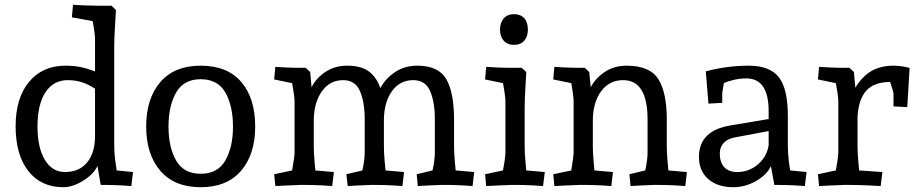

<svg xmlns="http://www.w3.org/2000/svg" viewBox="-20 -780 3857 810"><path d="M404.8 0 391.1 -80.1Q376 -45.9 331.5 -18.1Q287.1 9.8 247.1 9.8Q152.8 9.8 99.4 -58.6Q45.9 -127 45.9 -247.1Q45.9 -366.2 102.5 -434.6Q159.2 -502.9 255.9 -502.9Q288.1 -502.9 314.9 -498Q341.8 -493.2 380.9 -479V-615.2Q380.9 -628.4 377 -655.3Q373 -682.1 371.1 -690.9L283.2 -707L288.1 -759.8Q301.3 -758.8 334.2 -757.3Q367.2 -755.9 392.1 -755.9H450.2L469.2 -737.8Q468.3 -720.7 465.1 -668.5Q461.9 -616.2 461.9 -585V-167Q461.9 -136.2 466.1 -103.5Q470.2 -70.8 472.2 -61L541 -54.2L534.2 4.9Q524.9 3.9 490 2Q455.1 0 404.8 0ZM266.1 -441.9Q205.1 -441.9 171.6 -390.4Q138.2 -338.9 138.2 -246.1Q138.2 -157.2 169.2 -105.7Q200.2 -54.2 253.9 -54.2Q314 -54.2 347.4 -94.5Q380.9 -134.8 380.9 -207V-405.8Q352.1 -424.8 324.5 -433.3Q296.9 -441.9 266.1 -441.9Z M826.7 9.8Q715.8 9.8 656.2 -59.6Q596.7 -128.9 596.7 -246.1Q596.7 -364.3 656.2 -433.6Q715.8 -502.9 826.7 -502.9Q939.5 -502.9 998 -434.1Q1056.6 -365.2 1056.6 -246.1Q1056.6 -128.9 997.1 -59.6Q937.5 9.8 826.7 9.8ZM826.7 -445.8Q754.9 -445.8 722.9 -389.4Q690.9 -333 690.9 -246.1Q690.9 -159.2 722.9 -103Q754.9 -46.9 826.7 -46.9Q898.4 -46.9 930.7 -103Q962.9 -159.2 962.9 -246.1Q962.9 -333 930.9 -389.4Q898.9 -445.8 826.7 -445.8Z M1973.6 4.9Q1964.8 3.9 1929.7 2Q1894.5 0 1844.7 0Q1820.8 1 1788.1 2.4Q1755.4 3.9 1742.7 4.9L1737.8 -44.9L1804.7 -61Q1814.5 -105 1814.5 -137.2V-275.9Q1814.5 -350.1 1794.4 -396Q1774.4 -441.9 1723.6 -441.9Q1667.5 -441.9 1634 -396Q1600.6 -350.1 1599.6 -275.9V-167Q1599.6 -136.2 1602.5 -103.5Q1605.5 -70.8 1606.4 -61L1684.6 -54.2L1677.7 4.9Q1668.9 3.9 1633.8 2Q1598.6 0 1548.8 0Q1524.9 1 1492.2 2.4Q1459.5 3.9 1446.8 4.9L1441.4 -44.9L1508.8 -61Q1518.6 -105 1518.6 -137.2V-275.9Q1518.6 -350.1 1498.5 -396Q1478.5 -441.9 1427.7 -441.9Q1371.6 -441.9 1338.1 -395Q1304.7 -348.1 1303.7 -273.9V-167Q1303.7 -136.2 1306.6 -103.5Q1309.6 -70.8 1310.5 -61L1388.7 -54.2L1381.3 4.9Q1372.6 3.9 1337.6 2Q1302.7 0 1252.4 0Q1226.6 1 1191.7 2.4Q1156.7 3.9 1141.6 4.9L1136.7 -44.9L1212.4 -61Q1213.4 -68.8 1217 -89.8Q1220.7 -110.8 1222.7 -131.8V-353Q1222.7 -365.2 1218.5 -392.6Q1214.4 -419.9 1212.4 -429.2L1136.7 -444.8L1141.6 -498Q1153.8 -497.1 1182.1 -495.6Q1210.4 -494.1 1233.4 -494.1H1269.5L1288.6 -476.1L1294.4 -412.1Q1314.5 -451.2 1353.5 -477.1Q1392.6 -502.9 1444.8 -502.9Q1502.9 -502.9 1535.6 -479Q1568.4 -455.1 1584.5 -408.2Q1606.4 -449.2 1647 -476.1Q1687.5 -502.9 1740.7 -502.9Q1829.6 -502.9 1862.5 -446.5Q1895.5 -390.1 1895.5 -275.9V-167Q1895.5 -136.2 1898.4 -103.5Q1901.4 -70.8 1902.3 -61L1980.5 -54.2Z M2207 -654.8Q2207 -626 2191.7 -608.4Q2176.3 -590.8 2148.4 -590.8Q2120.6 -590.8 2105 -608.4Q2089.4 -626 2089.4 -654.8Q2089.4 -683.6 2104.7 -701.9Q2120.1 -720.2 2148.4 -720.2Q2176.3 -720.2 2191.7 -703.1Q2207 -686 2207 -654.8ZM2142.1 0Q2116.2 1 2081.3 2.4Q2046.4 3.9 2031.2 4.9L2026.4 -44.9L2102.1 -61Q2104 -69.8 2108.2 -97.4Q2112.3 -125 2112.3 -137.2V-353Q2112.3 -365.2 2108.2 -392.6Q2104 -419.9 2102.1 -429.2L2026.4 -444.8L2031.2 -498Q2043.5 -497.1 2071.8 -495.6Q2100.1 -494.1 2123 -494.1H2181.2L2200.2 -476.1Q2199.2 -459 2196.3 -406.5Q2193.4 -354 2193.4 -323.2V-167Q2193.4 -136.2 2196.3 -103.5Q2199.2 -70.8 2200.2 -61L2278.3 -54.2L2271 4.9Q2262.2 3.9 2227.3 2Q2192.4 0 2142.1 0Z M2871.1 4.9Q2862.3 3.9 2827.1 2Q2792 0 2742.2 0Q2718.3 1 2685.5 2.4Q2652.8 3.9 2640.1 4.9L2635.3 -44.9L2702.1 -61Q2711.9 -105 2711.9 -137.2V-275.9Q2711.9 -441.9 2608.9 -441.9Q2550.8 -441.9 2516.4 -395.5Q2481.9 -349.1 2481 -273.9V-167Q2481 -136.2 2483.9 -103.5Q2486.8 -70.8 2487.8 -61L2565.9 -54.2L2559.1 4.9Q2550.3 3.9 2515.1 2Q2480 0 2430.2 0Q2404.3 1 2369.1 2.4Q2334 3.9 2318.8 4.9L2314 -44.9L2390.1 -61Q2391.1 -68.8 2394.5 -89.8Q2397.9 -110.8 2399.9 -131.8V-353Q2399.9 -366.2 2396 -393.1Q2392.1 -419.9 2390.1 -429.2L2314 -444.8L2318.8 -498Q2331.1 -497.1 2359.6 -495.6Q2388.2 -494.1 2411.1 -494.1H2446.8L2465.8 -476.1L2472.2 -412.1Q2492.2 -450.2 2531.5 -476.6Q2570.8 -502.9 2624 -502.9Q2721.2 -502.9 2757.1 -446.5Q2793 -390.1 2793 -275.9V-167Q2793 -136.2 2795.9 -103.5Q2798.8 -70.8 2799.8 -61L2877.9 -54.2Z M3073.7 9.8Q3006.8 9.8 2967.8 -24.7Q2928.7 -59.1 2928.7 -118.2Q2928.7 -229 3062.5 -251L3222.7 -277.8V-311Q3222.7 -449.2 3128.4 -449.2Q3103.5 -449.2 3078.1 -443.6Q3052.7 -438 3033.7 -429.2L3026.9 -387.2V-346.2L2968.8 -342.8L2957.5 -479Q3047.4 -502.9 3138.7 -502.9Q3227.5 -502.9 3265.6 -454.3Q3303.7 -405.8 3303.7 -291V-167Q3303.7 -136.2 3307.6 -103.5Q3311.5 -70.8 3313.5 -61L3382.8 -54.2L3375.5 4.9Q3366.7 3.9 3331.8 2Q3296.9 0 3246.6 0L3232.4 -79.1Q3213.9 -41 3168.2 -15.6Q3122.6 9.8 3073.7 9.8ZM3016.6 -132.8Q3016.6 -94.7 3035.6 -74.5Q3054.7 -54.2 3089.8 -54.2Q3139.6 -54.2 3177.2 -86.2Q3214.8 -118.2 3222.7 -167V-227.1L3079.6 -200.2Q3049.8 -194.8 3033.2 -177Q3016.6 -159.2 3016.6 -132.8Z M3749.5 -502.9Q3772.5 -502.9 3792.5 -499Q3812.5 -495.1 3817.4 -493.2L3807.6 -328.1L3749.5 -331.1V-383.8Q3749.5 -391.6 3735.4 -434.1H3731.4Q3664.6 -433.1 3632.6 -395Q3600.6 -356.9 3597.7 -284.2V-167Q3597.7 -136.2 3600.6 -103.5Q3603.5 -70.8 3604.5 -61L3702.6 -54.2L3695.3 4.9Q3683.1 3.9 3639.9 2Q3596.7 0 3546.4 0Q3520.5 1 3485.6 2.4Q3450.7 3.9 3435.5 4.9L3430.7 -44.9L3506.3 -61Q3508.3 -69.8 3512.5 -97.4Q3516.6 -125 3516.6 -137.2V-353Q3516.6 -365.2 3512.5 -392.6Q3508.3 -419.9 3506.3 -429.2L3430.7 -444.8L3435.5 -498Q3447.8 -497.1 3476.1 -495.6Q3504.4 -494.1 3527.3 -494.1H3563.5L3582.5 -476.1L3588.4 -410.2Q3617.7 -458 3656.5 -480.5Q3695.3 -502.9 3749.5 -502.9Z"/></svg>

Font: Sura
Style: Regular
Weight: 400
Designer: Carolina Giovagnoli
Foundry: Huerta Tipografica
Version: Version 1.003;PS 001.002;hotconv 1.0.70;makeotf.lib2.5.58329